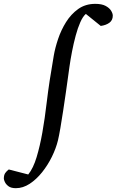

<svg xmlns="http://www.w3.org/2000/svg" viewBox="-150 -757 611 1006"><path d="M440.9 -674.8Q440.9 -650.9 423.3 -637.9Q405.8 -625 377.9 -621.1L299.8 -684.1Q284.2 -670.9 270.8 -640.6Q257.3 -610.4 246.6 -570.3Q235.8 -530.3 227.5 -487.5Q219.2 -444.8 213.9 -407.2Q211.9 -393.6 207 -357.4Q202.1 -321.3 195.3 -273.7Q188.5 -226.1 180.9 -176.5Q173.3 -127 166.3 -85.7Q159.2 -44.4 153.8 -22Q143.6 20 122.1 64Q100.6 107.9 70.6 145.5Q40.5 183.1 5.4 206.1Q-29.8 229 -66.9 229Q-92.3 229 -106 218.5Q-119.6 208 -124.8 196Q-129.9 184.1 -129.9 179.2Q-129.9 160.2 -122.6 149.7Q-115.2 139.2 -104 130.9L-2 157.2Q24.4 124.5 42 65.9Q59.6 7.3 71.8 -62Q84.5 -132.3 95.7 -227.8Q106.9 -323.2 131.8 -465.8Q138.7 -505.9 154.3 -552.5Q169.9 -599.1 196 -641.1Q222.2 -683.1 260 -710Q297.9 -736.8 349.1 -736.8Q383.3 -736.8 403.3 -726.1Q423.3 -715.3 432.1 -700.9Q440.9 -686.5 440.9 -674.8Z"/></svg>

Font: Charis
Style: Italic
Weight: 400
Italic angle: -11°
Designer: Walt Agee, Miriam Martin, Annie Olsen, Victor Gaultney, Lorna Priest, Alan Ward, Bob Hallissy, Martin Hosken, Sharon Cor
Foundry: SIL Global
Version: Version 7.000